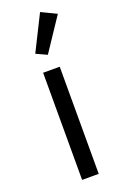

<svg xmlns="http://www.w3.org/2000/svg" viewBox="-151 -824 553 869"><g transform="rotate(-20 125.0 -389.5)"><path d="M85 0V-516H165V0ZM133 -585 81 -609 166 -779 239 -744Z"/></g></svg>

Font: IBM Plex Sans Devanagari
Style: Regular
Weight: 400
Designer: Mike Abbink, Paul van der Laan, Pieter van Rosmalen, Erin McLaughlin
Foundry: Bold Monday
Version: Version 1.1